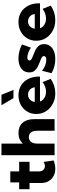

<svg xmlns="http://www.w3.org/2000/svg" viewBox="912 -1684 782 2647"><g transform="rotate(-90 1303.5 -361.0)"><path d="M414.6 -13.2Q356 9.8 300.8 9.8Q242.7 9.8 198 -14.9Q153.3 -39.6 128.4 -83.3Q103.5 -127 103.5 -185.1V-345.2H18.1V-488.3H112.3V-610.4H263.7V-488.3H395.5V-345.2H263.7V-213.9Q263.7 -175.3 285.2 -154.3Q306.6 -133.3 336.9 -133.3Q366.2 -133.3 394 -151.9Z M486.8 0V-732.4H647V-436Q699.2 -498 791.5 -498Q882.3 -498 933.1 -441.4Q983.9 -384.8 983.9 -283.7V0H823.7V-240.2Q823.7 -294.9 801 -325Q778.3 -355 736.8 -355Q694.3 -355 670.7 -324.7Q647 -294.4 647 -240.2V0Z M1539.6 -53.2Q1448.2 9.8 1340.8 9.8Q1259.8 9.8 1195.1 -24.7Q1130.4 -59.1 1092.8 -118.2Q1055.2 -177.2 1055.2 -252Q1055.2 -322.8 1088.9 -378.2Q1122.6 -433.6 1180.9 -465.8Q1239.3 -498 1313 -498Q1389.6 -498 1447.8 -462.4Q1505.9 -426.8 1538.3 -363.5Q1570.8 -300.3 1570.8 -216.8V-201.2H1227.1Q1235.8 -177.2 1253.7 -158.7Q1271.5 -140.1 1298.3 -129.2Q1325.2 -118.2 1359.9 -118.2Q1431.6 -118.2 1494.6 -164.6ZM1220.2 -273.4H1423.3Q1420.4 -300.8 1406.7 -321.8Q1393.1 -342.8 1370.8 -354.5Q1348.6 -366.2 1321.3 -366.2Q1293.5 -366.2 1272.2 -353.8Q1251 -341.3 1237.5 -320.6Q1224.1 -299.8 1220.2 -273.4ZM1386.7 -566.9H1273.4L1175.8 -732.4H1319.8Z M1617.7 -41.5 1651.4 -175.3Q1665.5 -159.7 1690.9 -145.5Q1716.3 -131.3 1745.8 -122.8Q1775.4 -114.3 1801.3 -114.3Q1826.2 -114.3 1839.8 -123Q1853.5 -131.8 1853.5 -146.5Q1853.5 -160.2 1842.8 -169.7Q1832 -179.2 1814.5 -187Q1796.9 -194.8 1774.4 -202.6Q1743.2 -214.4 1709 -230.7Q1674.8 -247.1 1651.6 -275.1Q1628.4 -303.2 1628.4 -350.1Q1628.4 -395.5 1652.1 -428.7Q1675.8 -461.9 1719.2 -480Q1762.7 -498 1821.3 -498Q1917.5 -498 2014.2 -449.7L1969.2 -325.7Q1953.6 -338.4 1929.2 -349.9Q1904.8 -361.3 1879.2 -368.4Q1853.5 -375.5 1834 -375.5Q1814 -375.5 1803.2 -367.7Q1792.5 -359.9 1792.5 -346.7Q1792.5 -335 1801.8 -325.9Q1811 -316.9 1828.6 -309.1Q1846.2 -301.3 1869.1 -292.5Q1902.3 -280.8 1936.5 -264.2Q1970.7 -247.6 1994.4 -219.2Q2018.1 -190.9 2018.1 -143.6Q2018.1 -97.2 1992.7 -62.7Q1967.3 -28.3 1921.1 -9.3Q1875 9.8 1812.5 9.8Q1708 9.8 1617.7 -41.5Z M2549.3 -53.2Q2458 9.8 2350.6 9.8Q2269.5 9.8 2204.8 -24.7Q2140.1 -59.1 2102.5 -118.2Q2064.9 -177.2 2064.9 -252Q2064.9 -322.8 2098.6 -378.2Q2132.3 -433.6 2190.7 -465.8Q2249 -498 2322.8 -498Q2399.4 -498 2457.5 -462.4Q2515.6 -426.8 2548.1 -363.5Q2580.6 -300.3 2580.6 -216.8V-201.2H2236.8Q2245.6 -177.2 2263.4 -158.7Q2281.2 -140.1 2308.1 -129.2Q2335 -118.2 2369.6 -118.2Q2441.4 -118.2 2504.4 -164.6ZM2230 -273.4H2433.1Q2430.2 -300.8 2416.5 -321.8Q2402.8 -342.8 2380.6 -354.5Q2358.4 -366.2 2331.1 -366.2Q2303.2 -366.2 2282 -353.8Q2260.7 -341.3 2247.3 -320.6Q2233.9 -299.8 2230 -273.4Z"/></g></svg>

Font: Kumbh Sans ExtraBold
Style: Regular
Weight: 800
Version: Version 1.005